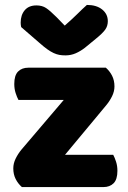

<svg xmlns="http://www.w3.org/2000/svg" viewBox="-20 -760 521 780"><path d="M69 0Q53 -14 43.5 -33Q34 -52 34 -76Q34 -96 43.5 -115.5Q53 -135 67 -152L239 -354H55Q49 -365 43.5 -382Q38 -399 38 -419Q38 -454 53.5 -469.5Q69 -485 95 -485H410Q426 -471 435.5 -452Q445 -433 445 -409Q445 -389 435.5 -369.5Q426 -350 412 -333L244 -131H440Q446 -120 451.5 -103Q457 -86 457 -66Q457 -31 441.5 -15.5Q426 0 400 0ZM243 -656Q276 -685 295 -704Q314 -723 333 -740Q372 -740 395 -721.5Q418 -703 418 -674Q418 -654 407 -639Q396 -624 370 -603L325 -566Q307 -552 287.5 -543.5Q268 -535 246 -535Q232 -535 221 -537Q210 -539 198 -544.5Q186 -550 172 -560Q158 -570 140 -586L66 -650Q65 -655 64.5 -659Q64 -663 64 -668Q64 -699 80.5 -718.5Q97 -738 128 -738Q151 -738 167 -727.5Q183 -717 209 -691Z"/></svg>

Font: Baloo Tamma
Style: Regular
Weight: 400
Designer: Divya Kowshik and Ek Type
Foundry: Ek Type
Version: Version 1.443;PS 1.000;hotconv 16.6.51;makeotf.lib2.5.65220;